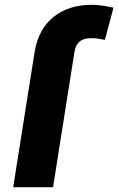

<svg xmlns="http://www.w3.org/2000/svg" viewBox="-20 -780 493 800"><path d="M35 0H201L290 -562C296 -603 319 -621 360 -621C379 -621 389 -619 405 -616L417 -614L453 -748L442 -750C418 -755 392 -760 362 -760C235 -760 144 -691 124 -562Z"/></svg>

Font: Asimov Pro
Style: UltObl
Weight: 900
Designer: Google
Version: Version 2.000980; 2014